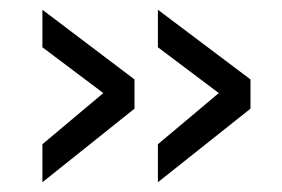

<svg xmlns="http://www.w3.org/2000/svg" viewBox="-20 -441 579 394"><path d="M429 -250 304 -344V-421L494 -278V-218L304 -67V-145ZM192 -250 67 -344V-421L256 -278V-218L67 -67V-145Z"/></svg>

Font: Titillium Web[RUS by Daymarius]
Style: Regular
Weight: 400
Designer: Cyrillization by Daymarius
Foundry: Cyrillization by Daymarius
Version: Version 1.002 September 11, 2018